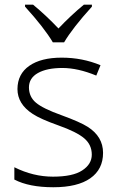

<svg xmlns="http://www.w3.org/2000/svg" viewBox="-20 -786 506 816"><path d="M41 -22.9V-75.2Q121.1 -35.2 205.1 -35.2Q289.1 -35.2 329.1 -61.5Q370.1 -87.9 370.1 -128.9Q370.1 -170.9 337.9 -198.2Q305.7 -225.6 228.5 -252.9Q151.4 -280.3 119.1 -301.8Q54.2 -343.8 54.2 -407.7Q54.7 -471.7 104.5 -506.3Q154.3 -541 242.2 -541Q330.1 -541 407.2 -508.8L389.2 -464.8Q311 -497.1 245.1 -497.1Q179.2 -497.1 141.1 -475.6Q103 -454.1 103 -414.1Q103.5 -374 132.8 -349.6Q162.1 -324.7 241.2 -296.4Q320.3 -267.6 352.5 -247.1Q418 -205.6 418 -136.2Q418 -66.4 363.8 -28.3Q309.6 9.8 206.5 9.8Q103.5 9.8 41 -22.9ZM86.4 -766.1H120.6Q176.3 -720.2 228.5 -665Q281.2 -720.7 336.4 -766.1H370.6V-757.8Q287.6 -666 252.4 -606H204.6Q167.5 -668.5 86.4 -757.8Z"/></svg>

Font: OpenSans-Light
Style: Regular
Weight: 300
Foundry: Ascender Corporation
Version: Version 1.10